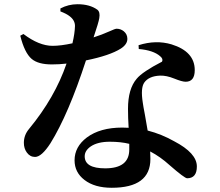

<svg xmlns="http://www.w3.org/2000/svg" viewBox="-20 -830 1040 909"><path d="M266 -790Q304 -810 347 -810Q405 -810 441 -784Q455 -773 450 -744Q447 -724 423 -653Q461 -665 499 -682Q525 -694 532 -694Q551 -694 566 -682Q583 -668 583 -646Q583 -620 552 -600Q500 -567 387 -544Q304 -289 219 -152Q177 -87 146 -87Q122 -87 107 -108Q93 -127 93 -154Q93 -190 117 -219Q240 -368 295 -529Q262 -525 225 -525Q161 -525 130 -551Q96 -580 76 -661L91 -669Q165 -613 229 -613Q268 -613 323 -625Q334 -672 335 -707Q335 -734 310 -753Q295 -765 266 -776ZM592 -149Q552 -159 500 -159Q443 -159 410 -137Q381 -117 381 -90Q381 -33 478 -33Q592 -33 592 -122ZM636 -616Q718 -642 792 -620Q902 -586 902 -498Q902 -443 859 -443Q842 -443 805 -458Q768 -473 738 -472Q685 -470 663 -439Q645 -413 656 -344Q658 -328 666 -287L679 -212Q745 -195 805 -161Q912 -105 912 -42Q912 14 866 14Q854 14 783 -48Q739 -88 691 -113Q692 -101 692 -77Q692 59 509 59Q428 59 380 22Q333 -14 333 -71Q333 -135 391 -179Q454 -226 559 -226Q579 -226 589 -225Q586 -273 586 -315Q586 -409 627 -457Q654 -490 747 -538Q754 -551 738 -564Q706 -592 637 -598Z"/></svg>

Font: Source Han Serif JP
Style: Bold
Weight: 700
Designer: Ryoko NISHIZUKA  (kana & ideographs); Frank Grießhammer (Latin, Greek & Cyrillic); Wenlong ZHANG  (bopomofo); Sandoll Co
Foundry: Adobe Systems Incorporated
Version: Version 1.000;PS 1;hotconv 16.6.53;makeotf.lib2.5.65590